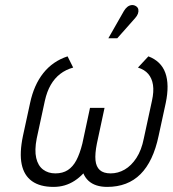

<svg xmlns="http://www.w3.org/2000/svg" viewBox="-20 -720 677 753"><path d="M562 -499 521 -455Q547 -447 561.5 -430Q576 -413 580 -387Q584 -361 576 -325L544 -177Q535 -131 515 -100.5Q495 -70 469 -55Q443 -40 414 -40Q386 -40 371.5 -53Q357 -66 354.5 -91.5Q352 -117 360 -157L390 -297H333L303 -157Q293 -117 279.5 -91.5Q266 -66 246 -53Q226 -40 197 -40Q169 -40 149 -55Q129 -70 122 -100.5Q115 -131 124 -177L156 -325Q164 -361 179 -387Q194 -413 216 -430Q238 -447 267 -455L245 -499Q187 -480 150 -433.5Q113 -387 98 -316L70 -187Q56 -120 65 -76Q74 -32 105.5 -9.5Q137 13 190 13Q213 13 233.5 7Q254 1 272.5 -11Q291 -23 307 -40Q314 -23 327 -11Q340 1 358.5 7Q377 13 400 13Q481 13 531 -37Q581 -87 602 -187L630 -316Q645 -388 628.5 -434Q612 -480 562 -499ZM510 -649Q518 -658 521 -666.5Q524 -675 522.5 -683Q521 -691 513 -696Q505 -701 496 -700Q487 -699 479.5 -693Q472 -687 466 -677L405 -570H440Z"/></svg>

Font: Advent Pro
Style: Italic
Weight: 400
Italic angle: -12°
Designer: VivaRado, Andreas Kalpakidis
Foundry: VivaRado, Andreas Kalpakidis
Version: Version 3.000